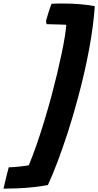

<svg xmlns="http://www.w3.org/2000/svg" viewBox="-126 -850 572 1120"><path d="M328 -276.5Q301 -175 270.5 -80.8Q240 13.5 210 92.8Q180 172 153.5 229Q112.5 237.5 64.8 242.2Q17 247 -28 248.8Q-73 250.5 -105.5 250.5Q-101.5 232.5 -96 209.2Q-90.5 186 -84.8 163.5Q-79 141 -75 126Q-64.5 126 -48.2 124.8Q-32 123.5 -14.5 121.8Q3 120 18.5 118Q34 116 42 114Q64 61.5 87 -4.5Q110 -70.5 132.2 -143.8Q154.5 -217 174.5 -291Q192 -356.5 207 -419.2Q222 -482 233.5 -537Q245 -592 252 -635.5Q259 -679 260.5 -705.5Q243 -706.5 223 -707Q203 -707.5 183.2 -708Q163.5 -708.5 146 -709Q144 -714 143.2 -719.5Q142.5 -725 143 -731Q150 -756.5 159 -784.2Q168 -812 175 -828Q188 -829 206.5 -829.2Q225 -829.5 240 -829.5Q292 -829.5 337.5 -825.8Q383 -822 427 -814Q419.5 -701 393.8 -562.2Q368 -423.5 328 -276.5Z"/></svg>

Font: Grandstander Thin
Style: Bold Italic
Weight: 700
Italic angle: -15°
Version: Version 1.200